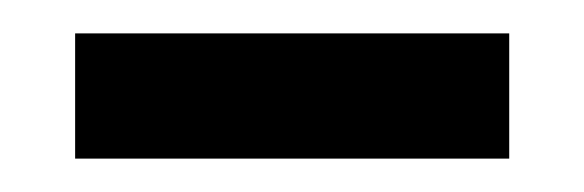

<svg xmlns="http://www.w3.org/2000/svg" viewBox="-20 -330 350 115"><path d="M285 -235H25V-310H285Z"/></svg>

Font: Noto Serif Khitan Small Script
Style: Regular
Weight: 400
Designer: LIU Zhao, ZHANG Congyu, Kushim JIANG
Foundry: Guyu Beijing Co. Ltd.
Version: Version 1.000; ttfautohint (v1.8.4.7-5d5b)